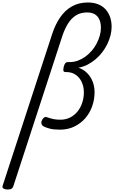

<svg xmlns="http://www.w3.org/2000/svg" viewBox="-132 -1023 917 1543"><path d="M-72 500Q-88 500 -102.5 493Q-117 486 -110 467L287 -749Q312 -826 351.5 -883.5Q391 -941 446.5 -972Q502 -1003 574 -1003Q619 -1003 654.5 -989.5Q690 -976 714.5 -950Q739 -924 752 -888Q765 -852 765 -807Q765 -774 756 -738.5Q747 -703 730.5 -669Q714 -635 690.5 -604Q667 -573 637 -547.5Q607 -522 572.5 -504Q538 -486 499 -479Q541 -464 570 -434Q599 -404 613.5 -365Q628 -326 628 -282Q628 -224 609 -169.5Q590 -115 553.5 -73Q517 -31 465.5 -6Q414 19 349 19Q300 19 269 11Q238 3 217 -8Q204 -16 201 -30Q198 -44 208 -62Q216 -76 225.5 -80.5Q235 -85 245 -81Q276 -70 299.5 -65.5Q323 -61 353 -61Q397 -61 432 -79Q467 -97 491.5 -127.5Q516 -158 529 -198Q542 -238 542 -281Q542 -326 525 -363Q508 -400 476.5 -422Q445 -444 400 -444H394Q377 -444 377 -460Q377 -476 382 -493Q386 -506 393 -515Q400 -524 414 -524H427Q463 -524 495 -536Q527 -548 555 -568.5Q583 -589 606 -616Q629 -643 645 -674Q661 -705 670 -737Q679 -769 679 -799Q679 -837 667 -865Q655 -893 630.5 -908Q606 -923 567 -923Q517 -923 479.5 -900Q442 -877 415.5 -835Q389 -793 370 -737L-25 474Q-29 487 -39 493.5Q-49 500 -72 500Z"/></svg>

Font: Playwrite SK
Style: Regular
Weight: 400
Designer: Veronika Burian, José Scaglione
Foundry: TypeTogether
Version: Version 1.002